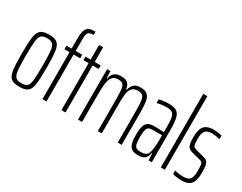

<svg xmlns="http://www.w3.org/2000/svg" viewBox="-85 -1207 2117 1679"><g transform="rotate(30 974.0 -367.5)"><path d="M36 -254Q36 -371 44.5 -423.5Q53 -476 78.5 -497Q104 -518 162 -518Q219 -518 245 -497Q271 -476 279 -423Q287 -370 287 -254Q287 -138 279 -85.5Q271 -33 245 -12.5Q219 8 162 8Q104 8 78.5 -12.5Q53 -33 44.5 -85.5Q36 -138 36 -254ZM247 -254Q247 -358 242 -403Q237 -448 219.5 -465Q202 -482 162 -482Q122 -482 104.5 -465Q87 -448 81.5 -403Q76 -358 76 -254Q76 -151 81.5 -106Q87 -61 104.5 -44.5Q122 -28 162 -28Q202 -28 219.5 -44.5Q237 -61 242 -105.5Q247 -150 247 -254Z M392 -474H340V-510H392V-619Q392 -671 403.5 -698Q415 -725 437.5 -734Q460 -743 499 -743V-710Q472 -710 458 -703.5Q444 -697 438.5 -680Q433 -663 433 -627V-510H499V-474H433V0H392Z M584 0V-474H532V-510H584V-658H625V-510H686V-474H625V0Z M751 -510H784L788 -439H793Q805 -518 888 -518Q935 -518 955.5 -500.5Q976 -483 984 -439H989Q997 -475 1019 -496.5Q1041 -518 1086 -518Q1131 -518 1153.5 -499.5Q1176 -481 1184 -440Q1192 -399 1192 -322V0H1152V-314Q1152 -389 1146.5 -423Q1141 -457 1126 -469Q1111 -481 1079 -481Q1037 -481 1018 -456Q999 -431 995 -388.5Q991 -346 991 -262V0H951V-314Q951 -390 946 -423.5Q941 -457 926.5 -469Q912 -481 880 -481Q839 -481 820 -454Q801 -427 796.5 -384Q792 -341 792 -262V0H751Z M1256 -139Q1256 -196 1265.5 -227Q1275 -258 1296.5 -271Q1318 -284 1358 -284Q1406 -284 1456 -280V-326Q1456 -395 1449.5 -426.5Q1443 -458 1424.5 -470Q1406 -482 1366 -482Q1345 -482 1317.5 -478Q1290 -474 1273 -469V-506Q1315 -518 1374 -518Q1423 -518 1448.5 -502.5Q1474 -487 1485 -448Q1496 -409 1496 -332V0H1464L1460 -71H1456Q1447 -23 1422.5 -7.5Q1398 8 1363 8Q1323 8 1300.5 -4Q1278 -16 1267 -47.5Q1256 -79 1256 -139ZM1446 -87Q1456 -136 1456 -209V-249H1365Q1336 -249 1322 -241Q1308 -233 1302 -210Q1296 -187 1296 -139Q1296 -93 1301.5 -70Q1307 -47 1322 -38Q1337 -29 1366 -29Q1398 -29 1418 -40Q1438 -51 1446 -87Z M1587 0V-743H1628V0Z M1709 -4V-40Q1725 -35 1749 -31.5Q1773 -28 1797 -28Q1849 -28 1865.5 -54Q1882 -80 1882 -134Q1882 -177 1879 -195Q1876 -213 1868 -219.5Q1860 -226 1840 -231L1765 -250Q1725 -260 1713 -285.5Q1701 -311 1701 -372Q1701 -455 1731.5 -486.5Q1762 -518 1821 -518Q1845 -518 1869.5 -514.5Q1894 -511 1907 -506V-469Q1866 -482 1823 -482Q1780 -482 1760.5 -459.5Q1741 -437 1741 -379Q1741 -341 1744.5 -323.5Q1748 -306 1756 -299.5Q1764 -293 1783 -288L1856 -269Q1885 -262 1898.5 -250Q1912 -238 1917 -212.5Q1922 -187 1922 -135Q1922 -60 1894.5 -26Q1867 8 1802 8Q1775 8 1748.5 4.5Q1722 1 1709 -4Z"/></g></svg>

Font: Saira Ultra Condensed ExLight
Style: Regular
Weight: 200
Width: 1
Designer: Hector Gatti with collaboration of the Omnibus-Type team
Foundry: Omnibus-Type
Version: Version 1.001; ttfautohint (v1.8)